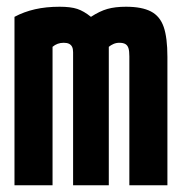

<svg xmlns="http://www.w3.org/2000/svg" viewBox="-20 -550 540 570"><path d="M23 0V-500Q51 -515 84 -522.5Q117 -530 157 -530Q190 -530 209.5 -523.5Q229 -517 250 -500Q276 -517 299 -523.5Q322 -530 354 -530Q401 -530 428 -516Q455 -502 466 -470Q477 -438 477 -381V0H364V-383Q364 -398 361.5 -406.5Q359 -415 352.5 -419Q346 -423 334 -423Q325 -423 317 -419.5Q309 -416 303 -411V0H197V-395Q197 -405 194 -411Q191 -417 185 -420Q179 -423 169 -423Q150 -423 136 -411V0Z"/></svg>

Font: M PLUS Code Latin SemiBold
Style: Regular
Weight: 600
Designer: Coji Morishita
Foundry: UNDERFOREST DESIGN
Version: Version 1.002; ttfautohint (v1.8.3)